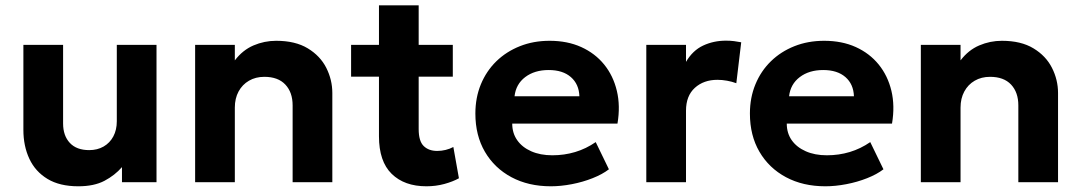

<svg xmlns="http://www.w3.org/2000/svg" viewBox="-20 -670 3976 706"><path d="M268 15Q199.5 15 154.8 -12Q110 -39 88 -86Q66 -133 66 -192.5V-505H212V-216Q212 -171 236.8 -144.5Q261.5 -118 308 -118Q338 -118 361 -131.2Q384 -144.5 396.8 -168.5Q409.5 -192.5 409.5 -224V-505H555.5V0H428.5V-55.5Q402.5 -25.5 364.2 -5.2Q326 15 268 15Z M697.5 0V-505H843.5V-448Q872.5 -486 912.2 -503Q952 -520 995.5 -520Q1066 -520 1111.8 -492.2Q1157.5 -464.5 1179.8 -420.5Q1202 -376.5 1202 -328V0H1056V-282.5Q1056 -330.5 1029.2 -359Q1002.5 -387.5 952 -387.5Q920 -387.5 895.5 -373.2Q871 -359 857.2 -333.5Q843.5 -308 843.5 -274.5V0Z M1548 15Q1467 15 1420.2 -30.8Q1373.5 -76.5 1373.5 -169V-650.5H1519.5V-505H1645V-388H1519.5V-195.5Q1519.5 -151 1538 -133Q1556.5 -115 1587.5 -115Q1603.5 -115 1618.8 -118.8Q1634 -122.5 1647 -129.5L1667.5 -14.5Q1645 -2 1613.8 6.5Q1582.5 15 1548 15ZM1271 -388V-505H1388V-388Z M2005.5 15Q1923 15 1860.5 -18.5Q1798 -52 1763 -112Q1728 -172 1728 -252.5Q1728 -311 1748.2 -360Q1768.5 -409 1805.2 -444.8Q1842 -480.5 1891.8 -500.2Q1941.5 -520 2001 -520Q2066.5 -520 2117.2 -497Q2168 -474 2201.5 -432.8Q2235 -391.5 2248.2 -336Q2261.5 -280.5 2250.5 -215.5H1863.5Q1863.5 -180.5 1881.8 -154.5Q1900 -128.5 1933.2 -113.8Q1966.5 -99 2011 -99Q2055 -99 2095 -111Q2135 -123 2170.5 -147.5L2219 -47.5Q2195 -29 2159 -14.8Q2123 -0.5 2082.8 7.2Q2042.5 15 2005.5 15ZM1872 -316H2110.5Q2109 -360.5 2079.2 -386.5Q2049.5 -412.5 1997.5 -412.5Q1945.5 -412.5 1911.2 -386.5Q1877 -360.5 1872 -316Z M2356.5 0V-505H2502.5V-442.5Q2527 -484.5 2565.5 -502.5Q2604 -520.5 2649.5 -520.5Q2665.5 -520.5 2679 -518.8Q2692.5 -517 2705.5 -514.5L2687.5 -364Q2671.5 -370 2653.5 -373.2Q2635.5 -376.5 2618 -376.5Q2567.5 -376.5 2535 -347Q2502.5 -317.5 2502.5 -263V0Z M3015 15Q2932.5 15 2870 -18.5Q2807.5 -52 2772.5 -112Q2737.5 -172 2737.5 -252.5Q2737.5 -311 2757.8 -360Q2778 -409 2814.8 -444.8Q2851.5 -480.5 2901.2 -500.2Q2951 -520 3010.5 -520Q3076 -520 3126.8 -497Q3177.5 -474 3211 -432.8Q3244.5 -391.5 3257.8 -336Q3271 -280.5 3260 -215.5H2873Q2873 -180.5 2891.2 -154.5Q2909.5 -128.5 2942.8 -113.8Q2976 -99 3020.5 -99Q3064.5 -99 3104.5 -111Q3144.5 -123 3180 -147.5L3228.5 -47.5Q3204.5 -29 3168.5 -14.8Q3132.5 -0.5 3092.2 7.2Q3052 15 3015 15ZM2881.5 -316H3120Q3118.5 -360.5 3088.8 -386.5Q3059 -412.5 3007 -412.5Q2955 -412.5 2920.8 -386.5Q2886.5 -360.5 2881.5 -316Z M3366 0V-505H3512V-448Q3541 -486 3580.8 -503Q3620.5 -520 3664 -520Q3734.5 -520 3780.2 -492.2Q3826 -464.5 3848.2 -420.5Q3870.5 -376.5 3870.5 -328V0H3724.5V-282.5Q3724.5 -330.5 3697.8 -359Q3671 -387.5 3620.5 -387.5Q3588.5 -387.5 3564 -373.2Q3539.5 -359 3525.8 -333.5Q3512 -308 3512 -274.5V0Z"/></svg>

Font: Geologica SemiBold
Style: Regular
Weight: 600
Designer: Sindre Bremnes, Frode Helland
Foundry: Monokrom Skriftforlag AS
Version: Version 1.010;gftools[0.9.28]